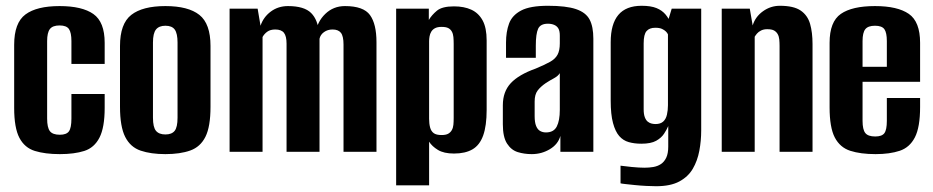

<svg xmlns="http://www.w3.org/2000/svg" viewBox="-20 -525 3226 664"><path d="M187 8Q136 8 100.5 -3Q65 -14 47 -48.5Q29 -83 29 -152V-370Q29 -446 68 -475Q107 -504 186 -504Q264 -504 303 -476.5Q342 -449 342 -377V-304H227V-383Q227 -412 218.5 -424.5Q210 -437 186 -437Q162 -437 152.5 -424.5Q143 -412 143 -383V-115Q143 -84 152.5 -71.5Q162 -59 187 -59Q210 -59 218.5 -71Q227 -83 227 -115V-200H342V-152Q342 -84 324 -49Q306 -14 271.5 -3Q237 8 187 8Z M552 8Q502 8 466.5 -4Q431 -16 413 -51.5Q395 -87 395 -156V-366Q395 -443 434 -473.5Q473 -504 552 -504Q631 -504 669.5 -473.5Q708 -443 708 -366V-156Q708 -87 690.5 -52Q673 -17 638 -4.5Q603 8 552 8ZM552 -60Q574 -60 584 -72.5Q594 -85 594 -118V-378Q594 -409 584.5 -422.5Q575 -436 552 -436Q530 -436 519.5 -423Q509 -410 509 -378V-118Q509 -85 519.5 -72.5Q530 -60 552 -60Z M774 0V-495H871L881 -436Q891 -466 916.5 -485Q942 -504 976 -504Q1032 -504 1056 -480Q1080 -456 1083 -410H1071Q1077 -450 1105 -477Q1133 -504 1173 -504Q1237 -504 1259.5 -473Q1282 -442 1282 -379V0H1168V-371Q1168 -400 1159 -411.5Q1150 -423 1130 -423Q1113 -423 1100.5 -414Q1088 -405 1085 -391V0H971V-374Q971 -400 962 -411.5Q953 -423 932 -423Q915 -423 904.5 -415.5Q894 -408 888 -397V0Z M1350 116V-495H1463V-456Q1473 -473 1491 -488Q1509 -503 1550 -503Q1585 -503 1610 -491.5Q1635 -480 1649 -454.5Q1663 -429 1663 -385V-145Q1663 -90 1651 -56.5Q1639 -23 1614 -8.5Q1589 6 1550 6Q1515 6 1494.5 -6.5Q1474 -19 1464 -35V116ZM1507 -58Q1522 -58 1530 -62.5Q1538 -67 1542.5 -75Q1547 -83 1548 -93.5Q1549 -104 1549 -117V-373Q1549 -386 1548 -397Q1547 -408 1542.5 -416Q1538 -424 1530 -428Q1522 -432 1507 -432Q1493 -432 1484.5 -427.5Q1476 -423 1471.5 -415.5Q1467 -408 1465.5 -399Q1464 -390 1464 -383V-114Q1464 -97 1467.5 -84Q1471 -71 1480 -64.5Q1489 -58 1507 -58Z M1819 8Q1793 8 1770.5 1Q1748 -6 1733.5 -28.5Q1719 -51 1719 -95V-161Q1719 -208 1746.5 -237.5Q1774 -267 1833 -288Q1864 -301 1882 -311Q1900 -321 1908 -335.5Q1916 -350 1916 -375V-402Q1916 -418 1911 -426.5Q1906 -435 1896.5 -439Q1887 -443 1875 -443Q1849 -443 1841 -425.5Q1833 -408 1833 -367V-325H1730V-378Q1730 -415 1740.5 -443.5Q1751 -472 1782 -488.5Q1813 -505 1875 -505Q1938 -505 1972 -493.5Q2006 -482 2019 -457.5Q2032 -433 2032 -391V0H1918V-55Q1910 -26 1881.5 -9Q1853 8 1819 8ZM1868 -67Q1895 -67 1905.5 -87.5Q1916 -108 1916 -145V-272Q1910 -262 1896 -254.5Q1882 -247 1868 -238Q1849 -225 1839 -211.5Q1829 -198 1829 -174V-123Q1829 -102 1834 -89.5Q1839 -77 1848 -72Q1857 -67 1868 -67Z M2249 119Q2235 119 2215 118Q2195 117 2175.5 115Q2156 113 2142.5 111.5Q2129 110 2126 109V48Q2139 50 2165 52.5Q2191 55 2209 55Q2225 55 2239.5 52.5Q2254 50 2265.5 42.5Q2277 35 2284 20.5Q2291 6 2291 -18V-89Q2286 -77 2276.5 -62.5Q2267 -48 2249 -38Q2231 -28 2198 -28Q2174 -28 2154.5 -33.5Q2135 -39 2121.5 -54.5Q2108 -70 2100 -99.5Q2092 -129 2092 -177V-379Q2092 -442 2118.5 -473.5Q2145 -505 2199 -505Q2231 -505 2250.5 -497Q2270 -489 2282 -474.5Q2294 -460 2301 -441L2286 -439L2303 -495H2405V-74Q2405 -38 2398.5 -3.5Q2392 31 2376 58.5Q2360 86 2329.5 102.5Q2299 119 2249 119ZM2247 -96Q2264 -96 2273.5 -104.5Q2283 -113 2286.5 -128.5Q2290 -144 2290 -161V-406Q2288 -411 2283 -416Q2278 -421 2269.5 -425Q2261 -429 2246 -429Q2226 -429 2216 -417.5Q2206 -406 2206 -375V-147Q2206 -130 2210 -119.5Q2214 -109 2220.5 -104Q2227 -99 2234 -97.5Q2241 -96 2247 -96Z M2476 0V-495H2573L2583 -437Q2592 -467 2618.5 -486Q2645 -505 2677 -505Q2725 -505 2749 -488.5Q2773 -472 2781.5 -442.5Q2790 -413 2790 -373V0H2676V-366Q2676 -378 2675 -388.5Q2674 -399 2669.5 -407Q2665 -415 2657 -419.5Q2649 -424 2633 -424Q2621 -424 2612 -419.5Q2603 -415 2598 -409Q2593 -403 2590 -398V0Z M3008 8Q2956 8 2920.5 -3.5Q2885 -15 2867 -49.5Q2849 -84 2849 -154V-377Q2849 -450 2888 -477Q2927 -504 3006 -504Q3084 -504 3123 -477Q3162 -450 3162 -377V-242H2963V-107Q2963 -77 2972.5 -65Q2982 -53 3007 -53Q3030 -53 3038.5 -64.5Q3047 -76 3047 -107V-186H3162V-155Q3162 -85 3144 -50Q3126 -15 3091.5 -3.5Q3057 8 3008 8ZM2963 -294H3047V-383Q3047 -412 3038.5 -424Q3030 -436 3006 -436Q2982 -436 2972.5 -424Q2963 -412 2963 -383Z"/></svg>

Font: Alumni Sans Thin
Style: Bold
Weight: 700
Version: Version 1.018